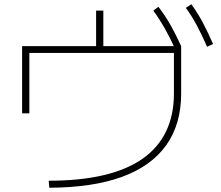

<svg xmlns="http://www.w3.org/2000/svg" viewBox="-20 -850 1040 903"><path d="M209 0Q356 0 466.5 -26Q577 -52 650.5 -103.5Q724 -155 761 -232Q798 -309 798 -410V-601H118V-317H84V-633H432V-800H466V-633H832V-410Q832 -266 762 -167.5Q692 -69 554.5 -18.5Q417 32 212 33ZM804 -619Q778 -676 753.5 -719Q729 -762 701 -800L725 -818Q758 -775 783 -730.5Q808 -686 832 -633ZM954 -630Q929 -687 905.5 -731Q882 -775 854 -813L880 -830Q911 -787 935 -741.5Q959 -696 982 -643Z"/></svg>

Font: M PLUS 1 ExtraLight
Style: Regular
Weight: 250
Version: Version 1.001